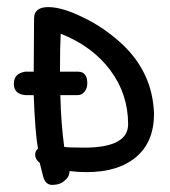

<svg xmlns="http://www.w3.org/2000/svg" viewBox="-20 -485 480 541"><path d="M19 -249Q19 -220 51 -217H75Q79 -110 87 -66Q79 -60 79 -49Q79 -36 92 -26L101 10Q107 36 127 36Q149 36 162 24Q176 13 176 -3Q200 0 224 0Q313 0 363.5 -42.5Q414 -85 414 -165Q410 -279 326 -359Q273 -408 216 -435Q156 -465 116 -465Q76 -465 76 -433L75 -283H51Q19 -278 19 -249ZM226 -250Q226 -283 200 -283H149Q149 -352 151 -390Q240 -355 290.5 -287.5Q341 -220 341 -135Q341 -69 217 -69Q175 -69 161 -71Q152 -135 150 -217H199Q211 -217 218.5 -227Q226 -237 226 -250Z"/></svg>

Font: Patrick Hand SC
Style: Regular
Weight: 400
Designer: Patrick Wagesreiter
Foundry: Patrick Wagesreiter
Version: Version 2.001; ttfautohint (v1.8.2)